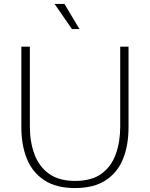

<svg xmlns="http://www.w3.org/2000/svg" viewBox="-20 -943 758 971"><path d="M359 8Q264 8 204 -31.5Q144 -71 116 -140Q88 -209 88 -299V-707H131V-303Q131 -226 154 -163.5Q177 -101 227.5 -64.5Q278 -28 360 -28Q444 -28 494 -65Q544 -102 566 -164.5Q588 -227 588 -303V-707H630V-299Q630 -209 602.5 -140Q575 -71 515 -31.5Q455 8 359 8ZM344 -796 256 -923H306L382 -796Z"/></svg>

Font: Onest Thin
Style: Regular
Weight: 250
Designer: Dmitri Voloshin, Andrey Kudryavtsev
Foundry: Dmitri Voloshin, Andrey Kudryavtsev
Version: Version 1.000;gftools[0.9.33]